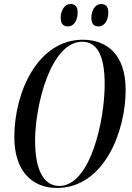

<svg xmlns="http://www.w3.org/2000/svg" viewBox="-20 -921 654 952"><path d="M469 -790C495 -790 517 -816 517 -859C517 -890 503 -901 481 -901C450 -901 433 -866 433 -833C433 -801 447 -790 469 -790ZM317 -790C344 -790 365 -816 365 -860C365 -890 351 -901 330 -901C298 -901 281 -866 281 -833C281 -801 295 -790 317 -790ZM262 11C496 11 603 -269 603 -475C603 -655 506 -724 391 -724C167 -724 51 -464 51 -241C51 -72 140 11 262 11ZM274 1C205 1 154 -64 154 -223C154 -400 232 -714 387 -714C457 -714 499 -654 499 -504C499 -320 427 1 274 1Z"/></svg>

Font: Noto Serif Display ExtraCondensed Medium
Style: Italic
Weight: 500
Width: 2
Italic angle: -12°
Designer: Monotype Design Team
Foundry: Monotype Imaging Inc.
Version: Version 2.009